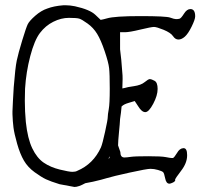

<svg xmlns="http://www.w3.org/2000/svg" viewBox="-20 -704 807 744"><path d="M400.4 -88.9 404.3 -91.8V-98.6Q402.3 -93.8 400.4 -88.9ZM77.1 -360.4Q76.2 -336.9 76.2 -313.5Q76.2 -272.5 80.1 -231.4Q86.9 -167 105 -129.4Q123 -91.8 149.4 -73.7Q175.8 -55.7 211.9 -46.9Q248 -38.1 260.3 -38.1Q272.5 -38.1 279.3 -42Q341.8 -68.4 371.1 -132.8Q377 -146.5 387.2 -193.4Q397.5 -240.2 397.5 -250Q397.5 -259.8 401.4 -280.8Q405.3 -301.8 405.3 -359.9Q405.3 -418 402.8 -439.9Q400.4 -461.9 385.7 -505.4Q371.1 -548.8 356.4 -572.8Q341.8 -596.7 319.3 -612.8Q296.9 -628.9 287.1 -631.8Q277.3 -634.8 247.1 -634.8Q216.8 -634.8 186.5 -619.6Q156.2 -604.5 134.8 -576.2Q113.3 -547.9 97.2 -486.3Q81.1 -424.8 77.1 -360.4ZM446.3 -115.2Q446.3 -93.8 461.9 -93.8Q470.7 -93.8 486.8 -96.2Q502.9 -98.6 554.2 -98.6Q605.5 -98.6 622.6 -95.2Q639.6 -91.8 644.5 -91.8H650.4Q655.3 -93.8 666 -111.3Q675.8 -128.9 690.4 -129.9Q690.4 -129.9 691.4 -129.9Q705.1 -129.9 705.1 -103.5Q705.1 -102.5 705.1 -101.6Q705.1 -72.3 681.6 -42Q658.2 -11.7 658.2 -6.8H659.2Q659.2 -1 649.9 3.4Q640.6 7.8 636.7 7.8Q624 7.8 620.1 -12.7Q616.2 -33.2 611.8 -37.1Q607.4 -41 592.3 -45.4Q577.1 -49.8 563 -49.8Q548.8 -49.8 482.4 -35.2Q416 -20.5 395.5 -14.2Q375 -7.8 340.8 0Q320.3 3.9 310.5 5.9Q284.2 20.5 268.6 20.5L210.9 9.8Q175.8 -1 158.2 -9.3Q140.6 -17.6 114.3 -36.6Q87.9 -55.7 72.8 -81.5Q57.6 -107.4 46.4 -147Q35.2 -186.5 32.2 -210Q29.3 -232.4 28.3 -261.7Q28.3 -261.7 28.3 -272.5Q29.3 -302.7 33.2 -366.2Q39.1 -441.4 44.9 -469.2Q50.8 -497.1 65.9 -546.9Q81.1 -596.7 87.4 -609.9Q93.8 -623 116.7 -643.1Q139.6 -663.1 163.1 -670.9Q188.5 -680.7 225.6 -683.6Q230.5 -683.6 235.4 -683.6Q251 -683.6 270.5 -679.7Q328.1 -667 349.6 -646.5Q360.4 -636.7 370.1 -627Q380.9 -628.9 394.5 -632.8Q423.8 -641.6 523.9 -641.6Q624 -641.6 639.6 -635.7Q655.3 -629.9 662.1 -629.9Q668.9 -629.9 675.3 -631.3Q681.6 -632.8 692.9 -650.9Q704.1 -668.9 717.8 -668.9Q736.3 -668.9 736.3 -640.6Q736.3 -628.9 722.7 -601.1Q709 -573.2 696.3 -562Q683.6 -550.8 671.4 -550.8Q659.2 -550.8 650.4 -564Q641.6 -577.1 614.3 -588.4Q586.9 -599.6 576.7 -599.6Q566.4 -599.6 523.9 -589.4Q481.4 -579.1 463.9 -579.1H445.3V-512.7Q450.2 -477.5 454.1 -420.9Q455.1 -413.1 455.1 -397.9Q455.1 -382.8 454.1 -361.3Q457 -362.3 463.9 -363.3Q471.7 -366.2 499 -370.1Q526.4 -374 540.5 -385.7Q554.7 -397.5 560.5 -397.5H561.5Q566.4 -397.5 578.6 -391.1Q590.8 -384.8 590.8 -359.4Q590.8 -334 573.7 -301.8Q556.6 -269.5 543 -269.5Q529.3 -269.5 515.6 -292L502 -312.5L479.5 -305.7Q459 -299.8 452.1 -292H451.2Q449.2 -267.6 445.3 -243.2Q444.3 -222.7 441.4 -195.3Q437.5 -155.3 437.5 -140.6Z"/></svg>

Font: Drukaatie burti
Style: Light
Weight: 300
Version: Version 0.14